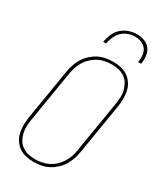

<svg xmlns="http://www.w3.org/2000/svg" viewBox="-235 -1043 969 1139"><g transform="rotate(30 250.0 -473.5)"><path d="M196 8Q169 8 143 2Q117 -4 96.5 -18.5Q76 -33 62 -54.5Q48 -76 42.5 -101.5Q37 -127 37.5 -154Q38 -181 42 -208L99 -553Q103 -578 111.5 -603Q120 -628 134 -650.5Q148 -673 168.5 -691.5Q189 -710 212.5 -722Q236 -734 262 -738.5Q288 -743 313 -743Q340 -743 366 -737Q392 -731 412.5 -716.5Q433 -702 447 -680.5Q461 -659 466.5 -633.5Q472 -608 471.5 -581Q471 -554 467 -527L410 -182Q406 -157 397.5 -132Q389 -107 375 -84.5Q361 -62 340.5 -43.5Q320 -25 296.5 -13Q273 -1 247 3.5Q221 8 196 8ZM197 -10Q219 -10 243 -14.5Q267 -19 288.5 -30Q310 -41 328 -58Q346 -75 359 -96Q372 -117 379.5 -139.5Q387 -162 390 -185L447 -530Q451 -554 452.5 -578.5Q454 -603 448.5 -625.5Q443 -648 431.5 -668Q420 -688 401.5 -701Q383 -714 360 -719.5Q337 -725 312 -725Q290 -725 266 -720.5Q242 -716 221 -705Q200 -694 181.5 -677Q163 -660 150 -639Q137 -618 130 -595.5Q123 -573 119 -550L62 -205Q58 -181 57 -156.5Q56 -132 61 -109.5Q66 -87 77.5 -67Q89 -47 107.5 -34Q126 -21 149 -15.5Q172 -10 197 -10ZM199 -815Q204 -842 215 -869Q226 -896 247.5 -916Q269 -936 297 -945.5Q325 -955 352 -955Q379 -955 404 -945.5Q429 -936 443.5 -916Q458 -896 461 -869Q464 -842 459 -815H439Q443 -838 441 -861.5Q439 -885 426.5 -902.5Q414 -920 393 -928.5Q372 -937 349 -937Q326 -937 302 -928.5Q278 -920 260.5 -902.5Q243 -885 233 -861.5Q223 -838 219 -815Z"/></g></svg>

Font: Iosevka Curly Thin
Style: Italic
Weight: 100
Italic angle: -9°
Monospace: yes
Designer: Belleve Invis
Foundry: Belleve Invis
Version: Version 22.1.2; ttfautohint (v1.8.4)